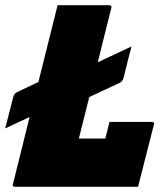

<svg xmlns="http://www.w3.org/2000/svg" viewBox="-75 -720 645 740"><path d="M-16 0Q-29 0 -25 -11Q-9 -75 7 -139.5Q23 -204 39 -269L-55 -225Q-48 -253 -24 -346Q-20 -361 -7 -366L73 -404Q85 -453 97.5 -502Q110 -551 122 -600Q128 -625 134.5 -650Q141 -675 147 -700H346Q351 -700 353.5 -696.5Q356 -693 354 -689Q341 -638 328 -585.5Q315 -533 302 -480L432 -541Q428 -528 420 -495.5Q412 -463 401 -419Q397 -406 387 -401L269 -346Q259 -306 249 -266Q239 -226 229 -186H331Q335 -202 339 -218Q343 -234 347 -250H510Q522 -250 518 -239Q503 -182 487.5 -119.5Q472 -57 457 0Z"/></svg>

Font: Recursive Sn Lnr St Blk
Style: Italic
Weight: 900
Italic angle: -15°
Version: Version 1.079;hotconv 1.0.112;makeotfexe 2.5.65598; ttfautoh